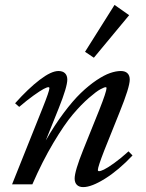

<svg xmlns="http://www.w3.org/2000/svg" viewBox="-20 -745 590 776"><path d="M359.4 -511.7 323.7 -535.6 442.9 -725.1 502 -683.6ZM28.8 0 151.9 -307.6Q179.7 -377 179.7 -388.7Q179.7 -392.6 175.3 -392.6Q169.9 -392.6 156 -385.3Q142.1 -377.9 115.5 -358.9Q88.9 -339.8 57.6 -313L41 -327.6Q93.8 -386.7 140.4 -422.4Q187 -458 216.3 -458Q233.4 -458 242.7 -449Q252 -439.9 252 -423.3Q252 -394 217.8 -308.6L165 -177.2Q200.2 -238.8 237.3 -288.3Q274.4 -337.9 306.6 -368.9Q338.9 -399.9 369.9 -420.7Q400.9 -441.4 424.8 -449.7Q448.7 -458 468.3 -458Q485.8 -458 495.1 -449Q504.4 -439.9 504.4 -423.3Q504.4 -392.6 463.4 -291.5L401.9 -138.2Q375.5 -70.3 375.5 -58.1Q375.5 -53.2 380.4 -53.2Q386.7 -53.2 400.1 -59.6Q413.6 -65.9 440.7 -85.2Q467.8 -104.5 499.5 -133.3L515.6 -116.7Q460 -57.6 405 -23.2Q350.1 11.2 316.4 11.2Q299.8 11.2 290.8 2.2Q281.7 -6.8 281.7 -23.4Q281.7 -53.2 316.4 -139.6L381.3 -300.8Q410.6 -375 410.6 -389.2Q410.6 -392.6 406.7 -392.6Q401.9 -392.6 386 -384.3Q370.1 -376 339.4 -349.4Q308.6 -322.8 274.4 -282.5Q240.2 -242.2 195.8 -167.7Q151.4 -93.3 110.8 0Z"/></svg>

Font: Elstob 8pt Medium
Style: Italic
Weight: 500
Italic angle: -20°
Designer: Peter S. Baker
Version: Version 1.015